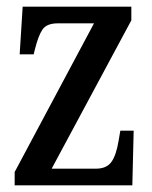

<svg xmlns="http://www.w3.org/2000/svg" viewBox="-20 -556 455 576"><path d="M24 0V-40L262 -486H154Q120 -486 107.5 -467.5Q95 -449 85 -409L81 -393H39L48 -536H374V-495L135 -50H268Q300 -50 314.5 -70.5Q329 -91 336 -135L341 -164H381L377 0Z"/></svg>

Font: Noto Serif Myanmar ExtraCondensed Medium
Style: Regular
Weight: 500
Width: 2
Designer: Ben Mitchell and the Monotype Design Team
Foundry: Monotype Imaging Inc.
Version: Version 2.106; ttfautohint (v1.8.4.7-5d5b)